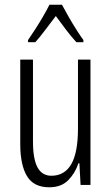

<svg xmlns="http://www.w3.org/2000/svg" viewBox="-20 -785 472 815"><path d="M364 -532V0H322L317 -92H313Q299 -50 269.5 -20Q240 10 189 10Q123 10 94.5 -37.5Q66 -85 66 -173V-532H120V-185Q120 -109 139.5 -74Q159 -39 198 -39Q254 -39 282.5 -88Q311 -137 311 -240V-532ZM243 -765Q255 -742 272 -712.5Q289 -683 306 -656.5Q323 -630 334 -615V-606H304Q283 -629 260.5 -658.5Q238 -688 217 -717Q196 -690 172.5 -658.5Q149 -627 130 -606H99V-615Q113 -635 130 -661.5Q147 -688 163 -715.5Q179 -743 190 -765Z"/></svg>

Font: Noto Sans Myanmar ExtraCondensed Light
Style: Regular
Weight: 300
Width: 2
Designer: Monotype Design Team
Foundry: Monotype Imaging Inc.
Version: Version 2.107; ttfautohint (v1.8.4.7-5d5b)